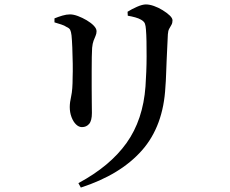

<svg xmlns="http://www.w3.org/2000/svg" viewBox="-20 -784 1040 867"><path d="M345 63 334 43Q477 -34 551.5 -138.5Q626 -243 637 -394Q639 -424 640.5 -459.5Q642 -495 642 -530Q642 -565 641.5 -596.5Q641 -628 639 -651Q638 -667 634.5 -677Q631 -687 617 -695Q607 -701 591 -705.5Q575 -710 557 -713L556 -731Q575 -743 599 -753.5Q623 -764 639 -764Q655 -764 675 -757Q695 -750 714.5 -738Q734 -726 746.5 -714Q759 -702 759 -692Q759 -680 754 -671.5Q749 -663 744 -654Q739 -645 738 -629Q737 -607 735.5 -576Q734 -545 732.5 -511.5Q731 -478 730 -447Q729 -416 727 -393Q718 -215 621 -105Q524 5 345 63ZM226 -683V-701Q243 -708 261.5 -713.5Q280 -719 296 -719Q312 -719 332 -711.5Q352 -704 371.5 -692.5Q391 -681 403.5 -668Q416 -655 416 -643Q416 -632 411.5 -622Q407 -612 402.5 -600Q398 -588 396 -568Q395 -555 394.5 -527Q394 -499 394 -462V-389Q394 -352 394.5 -321.5Q395 -291 395 -274Q395 -239 382.5 -224.5Q370 -210 350 -210Q336 -210 323.5 -222Q311 -234 303 -255Q295 -276 295 -301Q295 -321 301.5 -350Q308 -379 308 -435Q309 -459 308.5 -496Q308 -533 306.5 -569Q305 -605 303 -624Q301 -641 297 -649Q293 -657 281 -662Q271 -669 256.5 -673.5Q242 -678 226 -683Z"/></svg>

Font: Early Summer Mincho SemiBold
Style: Regular
Weight: 600
Designer: GuiWonder
Version: Version 1.002